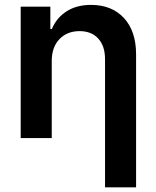

<svg xmlns="http://www.w3.org/2000/svg" viewBox="-20 -573 649 797"><path d="M194.8 -319.8V0H65.9V-545.4H189V-452.6H195.3Q214.8 -499.5 256.6 -526.1Q298.3 -552.7 357.9 -552.7Q443.8 -552.7 494.4 -498.3Q544.9 -443.8 544.9 -347.2V204.6H416V-327.6Q416 -381.8 387.9 -412.8Q359.9 -443.8 310.1 -443.8Q258.8 -443.8 226.8 -410.6Q194.8 -377.4 194.8 -319.8Z"/></svg>

Font: Interop SemBd
Style: Regular
Weight: 600
Designer: Rasmus Andersson, Google, Jang Haemin
Foundry: jhaemin
Version: Version 1.007